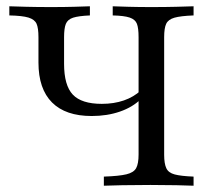

<svg xmlns="http://www.w3.org/2000/svg" viewBox="-20 -591 683 611"><path d="M310.5 0V-29Q358.9 -30.6 382.3 -36.3Q405.6 -41.9 413.3 -56Q421 -70.2 421 -99.2V-472.6Q421 -501.6 415.7 -515.3Q410.5 -529 392.7 -535.1Q375 -541.1 338.7 -541.9V-571Q357.3 -570.2 389.5 -569.4Q421.8 -568.5 461.3 -568.5Q506.5 -568.5 541.1 -569.4Q575.8 -570.2 596 -571V-541.9Q554.8 -540.3 535.1 -534.7Q515.3 -529 508.9 -515.3Q502.4 -501.6 502.4 -472.6V-98.4Q502.4 -70.2 509.3 -55.6Q516.1 -41.1 535.9 -35.9Q555.6 -30.6 596 -29V0Q575.8 -0.8 541.5 -1.6Q507.3 -2.4 458.9 -2.4Q407.3 -2.4 369.4 -1.6Q331.5 -0.8 310.5 0ZM271.8 -221.8Q188.7 -221.8 145.6 -264.9Q102.4 -308.1 102.4 -391.9V-472.6Q102.4 -501.6 96.4 -515.3Q90.3 -529 70.6 -535.1Q50.8 -541.1 9.7 -541.9V-571Q29.8 -570.2 64.1 -569.4Q98.4 -568.5 143.5 -568.5Q183.1 -568.5 215.3 -569.4Q247.6 -570.2 266.1 -571V-541.9Q229.8 -540.3 212.5 -534.7Q195.2 -529 189.5 -514.9Q183.9 -500.8 183.9 -472.6V-387.9Q183.9 -319.4 211.7 -289.9Q239.5 -260.5 304 -260.5Q342.7 -260.5 374.2 -271.4Q405.6 -282.3 428.2 -303.2V-275.8Q402.4 -250 361.7 -235.9Q321 -221.8 271.8 -221.8Z"/></svg>

Font: Playfair
Style: Regular
Weight: 400
Designer: Claus Eggers Sørensen
Foundry: Claus Eggers Sørensen
Version: Version 2.001;gftools[0.9.30]